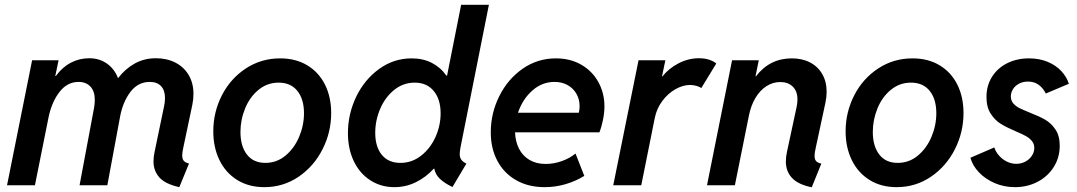

<svg xmlns="http://www.w3.org/2000/svg" viewBox="-20 -772 4489 800"><path d="M619.6 -99.1Q619.6 -119.1 624 -138.7L663.6 -329.1Q667.5 -346.2 667.5 -363.3Q667.5 -396 650.9 -413.3Q634.3 -430.7 604 -430.7Q554.7 -430.7 522.9 -388.4Q491.2 -346.2 480 -284.2L427.2 0H311.5L372.1 -323.7Q375 -340.8 375 -355.5Q375 -392.1 356.7 -411.4Q338.4 -430.7 307.1 -430.7Q260.3 -430.7 227.8 -388.7Q195.3 -346.7 182.1 -282.2L125.5 0H9.3L113.8 -521H224.1L210.4 -455.6H212.9Q239.7 -492.2 275.1 -510.7Q310.5 -529.3 352.1 -529.3Q394 -529.3 425.5 -507.1Q457 -484.9 471.2 -447.3H472.7Q501.5 -484.9 541 -507.1Q580.6 -529.3 629.4 -529.3Q675.3 -529.3 710.7 -511.2Q746.1 -493.2 766.1 -459.5Q786.1 -425.8 786.1 -380.9Q786.1 -357.4 781.2 -334.5L743.2 -154.3Q739.3 -135.7 739.3 -124.5Q739.3 -109.4 745.8 -101.8Q752.4 -94.2 767.6 -90.8L727.1 7.8Q668 -5.4 643.8 -33Q619.6 -60.5 619.6 -99.1Z M868.7 -224.6Q868.7 -304.7 904.5 -374.8Q940.4 -444.8 1004.4 -486.8Q1068.4 -528.8 1147.5 -528.8Q1212.4 -528.8 1260.5 -499.8Q1308.6 -470.7 1334.2 -419.2Q1359.9 -367.7 1359.9 -300.8Q1359.9 -220.7 1323.7 -149.7Q1287.6 -78.6 1223.9 -35.4Q1160.2 7.8 1081.1 7.8Q1016.6 7.8 968.5 -22Q920.4 -51.8 894.5 -104.7Q868.7 -157.7 868.7 -224.6ZM1246.6 -300.3Q1246.6 -358.9 1219 -393.3Q1191.4 -427.7 1141.1 -427.7Q1093.8 -427.7 1057.4 -397.9Q1021 -368.2 1001.5 -320.6Q981.9 -272.9 981.9 -222.2Q981.9 -163.1 1008.8 -128.2Q1035.6 -93.3 1085.9 -93.3Q1132.8 -93.3 1169.4 -123.5Q1206.1 -153.8 1226.3 -201.7Q1246.6 -249.5 1246.6 -300.3Z M1789.6 -69.3H1787.6Q1753.9 -32.7 1712.2 -12.5Q1670.4 7.8 1623 7.8Q1567.9 7.8 1523.7 -20.3Q1479.5 -48.3 1454.6 -99.6Q1429.7 -150.9 1429.7 -217.8Q1429.7 -296.9 1464.1 -368.7Q1498.5 -440.4 1559.6 -484.6Q1620.6 -528.8 1695.3 -528.8Q1742.7 -528.8 1779.3 -510Q1815.9 -491.2 1839.8 -457H1842.8L1901.4 -752H2017.1L1898.9 -158.7Q1895.5 -139.2 1895.5 -130.4Q1895.5 -116.2 1901.9 -106.9Q1908.2 -97.7 1923.3 -90.3L1865.2 7.3Q1831.1 -9.3 1812.5 -27.3Q1793.9 -45.4 1789.6 -69.3ZM1815.9 -299.8Q1815.9 -358.4 1787.1 -393.1Q1758.3 -427.7 1708 -427.7Q1660.2 -427.7 1622.6 -397.5Q1585 -367.2 1564.2 -318.8Q1543.5 -270.5 1543.5 -218.8Q1543.5 -160.2 1571 -126.7Q1598.6 -93.3 1648.4 -93.3Q1696.3 -93.3 1734.6 -123.3Q1772.9 -153.3 1794.4 -200.9Q1815.9 -248.5 1815.9 -299.8Z M2024.9 -220.7Q2024.9 -300.3 2060.3 -371.3Q2095.7 -442.4 2157.7 -485.6Q2219.7 -528.8 2296.4 -528.8Q2356.4 -528.8 2402.3 -502.2Q2448.2 -475.6 2473.4 -429.7Q2498.5 -383.8 2498.5 -328.6Q2498.5 -302.7 2492.4 -272.5Q2486.3 -242.2 2477.5 -220.7H2126Q2127.4 -181.6 2142.8 -151.9Q2158.2 -122.1 2186.5 -105.5Q2214.8 -88.9 2253.4 -88.9Q2287.6 -88.9 2321 -100.8Q2354.5 -112.8 2377.9 -132.3L2414.6 -39.1Q2378.9 -17.1 2336.4 -4.6Q2293.9 7.8 2249.5 7.8Q2181.6 7.8 2130.9 -21Q2080.1 -49.8 2052.5 -101.6Q2024.9 -153.3 2024.9 -220.7ZM2391.6 -302.2Q2395 -315.9 2395 -329.6Q2395 -358.4 2381.8 -381.3Q2368.7 -404.3 2345 -417.5Q2321.3 -430.7 2290.5 -430.7Q2238.3 -430.7 2197.8 -394.5Q2157.2 -358.4 2138.2 -302.2Z M2640.6 -521H2752.4L2738.3 -453.6H2740.2Q2765.6 -486.3 2806.6 -507.8Q2847.7 -529.3 2892.1 -529.3Q2917.5 -529.3 2936.3 -522.7Q2955.1 -516.1 2964.4 -507.3L2901.9 -404.8Q2896 -410.2 2882.3 -414.1Q2868.7 -418 2855 -418Q2825.7 -418 2794.4 -400.4Q2763.2 -382.8 2739.5 -351.1Q2715.8 -319.3 2708 -279.3L2651.9 0H2535.2Z M3254.4 -99.6Q3254.4 -117.7 3258.8 -138.2L3299.3 -326.7Q3302.7 -342.3 3302.7 -357.4Q3302.7 -392.1 3283.2 -411.1Q3263.7 -430.2 3231.4 -430.2Q3200.2 -430.2 3173.3 -412.8Q3146.5 -395.5 3127.7 -364Q3108.9 -332.5 3100.6 -291L3042 0H2925.8L3030.3 -521H3141.6L3127.9 -454.1H3129.9Q3187 -528.8 3279.3 -528.8Q3322.8 -528.8 3355.5 -511.7Q3388.2 -494.6 3406.2 -463.1Q3424.3 -431.6 3424.3 -389.6Q3424.3 -367.2 3419.4 -344.7L3378.4 -153.8Q3374 -134.8 3374 -122.6Q3374 -107.9 3380.6 -100.6Q3387.2 -93.3 3402.3 -90.3L3362.3 8.3Q3306.2 -2.9 3280.3 -30.3Q3254.4 -57.6 3254.4 -99.6Z M3503.4 -224.6Q3503.4 -304.7 3539.3 -374.8Q3575.2 -444.8 3639.2 -486.8Q3703.1 -528.8 3782.2 -528.8Q3847.2 -528.8 3895.3 -499.8Q3943.4 -470.7 3969 -419.2Q3994.6 -367.7 3994.6 -300.8Q3994.6 -220.7 3958.5 -149.7Q3922.4 -78.6 3858.6 -35.4Q3794.9 7.8 3715.8 7.8Q3651.4 7.8 3603.3 -22Q3555.2 -51.8 3529.3 -104.7Q3503.4 -157.7 3503.4 -224.6ZM3881.3 -300.3Q3881.3 -358.9 3853.8 -393.3Q3826.2 -427.7 3775.9 -427.7Q3728.5 -427.7 3692.1 -397.9Q3655.8 -368.2 3636.2 -320.6Q3616.7 -272.9 3616.7 -222.2Q3616.7 -163.1 3643.6 -128.2Q3670.4 -93.3 3720.7 -93.3Q3767.6 -93.3 3804.2 -123.5Q3840.8 -153.8 3861.1 -201.7Q3881.3 -249.5 3881.3 -300.3Z M4023.4 -114.7 4123 -157.7Q4128.4 -140.1 4142.1 -124.3Q4155.8 -108.4 4174.8 -98.9Q4193.8 -89.4 4214.4 -89.4Q4234.9 -89.4 4252 -98.4Q4269 -107.4 4279.3 -122.8Q4289.6 -138.2 4289.6 -155.8Q4289.6 -172.4 4279.5 -184.6Q4269.5 -196.8 4254.4 -205.1Q4239.3 -213.4 4212.9 -224.6Q4174.8 -240.7 4150.1 -255.9Q4125.5 -271 4107.9 -298.3Q4090.3 -325.7 4090.3 -367.7Q4090.3 -415.5 4113.5 -452.1Q4136.7 -488.8 4177 -508.8Q4217.3 -528.8 4267.6 -528.8Q4311 -528.8 4345.7 -514.2Q4380.4 -499.5 4402.6 -475.3Q4424.8 -451.2 4433.6 -422.9L4337.4 -382.3Q4327.6 -403.3 4309.1 -417.7Q4290.5 -432.1 4262.7 -432.1Q4242.2 -432.1 4225.8 -423.3Q4209.5 -414.6 4200.7 -400.4Q4191.9 -386.2 4191.9 -370.1Q4191.9 -353 4202.1 -341.1Q4212.4 -329.1 4227.8 -321.5Q4243.2 -314 4271 -302.7Q4310.1 -287.6 4335 -273.2Q4359.9 -258.8 4377.7 -232.4Q4395.5 -206.1 4395.5 -164.6Q4395.5 -115.7 4370.8 -76.4Q4346.2 -37.1 4303.5 -14.6Q4260.7 7.8 4209 7.8Q4164.1 7.8 4124.8 -9Q4085.4 -25.9 4058.8 -54Q4032.2 -82 4023.4 -114.7Z"/></svg>

Font: Reddit Sans Fudge SmBold Italic
Style: Regular
Weight: 600
Italic angle: -11.25°
Designer: Stephen Hutchings
Version: Version 1.013